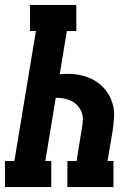

<svg xmlns="http://www.w3.org/2000/svg" viewBox="-35 -755 555 775"><path d="M-15 0V-105H23L110 -630H86V-735H273V-630H235L206 -455Q214 -456 222 -456.5Q230 -457 238 -457Q269 -457 297.5 -450Q326 -443 350 -428Q374 -413 391.5 -391Q409 -369 418 -341Q427 -313 425.5 -283Q424 -253 419 -223L399 -105H423V0H237V-105H274L296 -240Q299 -256 299.5 -272Q300 -288 294.5 -302Q289 -316 279 -327.5Q269 -339 256 -346Q243 -353 227.5 -356.5Q212 -360 197 -360Q195 -360 193.5 -360Q192 -360 190 -360L148 -105H172V0Z"/></svg>

Font: Iosevka Slab Extrabold Oblique
Style: Regular
Weight: 800
Italic angle: -9°
Monospace: yes
Designer: Belleve Invis
Foundry: Belleve Invis
Version: Version 11.1.1; ttfautohint (v1.8.3)